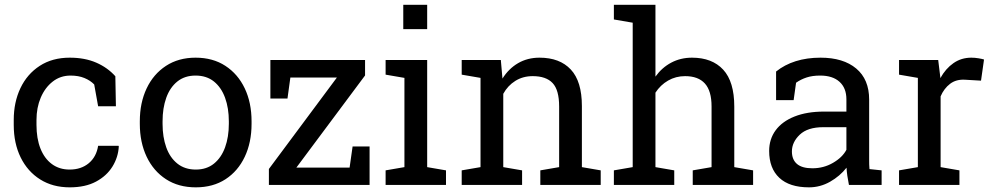

<svg xmlns="http://www.w3.org/2000/svg" viewBox="-20 -782 4204 812"><path d="M274.9 10.3Q203.1 10.3 149.9 -23.2Q96.7 -56.6 67.4 -116.2Q38.1 -175.8 38.1 -253.9V-274.4Q38.1 -349.6 66.4 -409.2Q94.7 -468.8 147.9 -503.4Q201.2 -538.1 274.9 -538.1Q338.9 -538.1 387 -517.1Q435.1 -496.1 467.8 -459.5L470.2 -332.5H395L378.4 -424.8Q361.8 -441.9 336.9 -452.1Q312 -462.4 278.3 -462.4Q235.4 -462.4 202.9 -437Q170.4 -411.6 152.3 -369.1Q134.3 -326.7 134.3 -274.4V-253.9Q134.3 -196.3 151.1 -153.8Q168 -111.3 199.5 -88.1Q231 -64.9 274.4 -64.9Q323.2 -64.9 355.5 -91.8Q387.7 -118.7 395 -165.5H481.4L482.4 -162.6Q480 -117.2 455.6 -77.6Q431.2 -38.1 386 -13.9Q340.8 10.3 274.9 10.3Z M808.1 10.3Q734.9 10.3 681.9 -24.2Q628.9 -58.6 600.1 -119.4Q571.3 -180.2 571.3 -258.3V-269Q571.3 -347.2 600.1 -408Q628.9 -468.8 681.9 -503.4Q734.9 -538.1 807.1 -538.1Q880.4 -538.1 933.3 -503.4Q986.3 -468.8 1015.1 -408.2Q1043.9 -347.7 1043.9 -269V-258.3Q1043.9 -179.7 1015.1 -118.9Q986.3 -58.1 933.6 -23.9Q880.9 10.3 808.1 10.3ZM808.1 -64.9Q854 -64.9 885 -90.1Q916 -115.2 931.9 -158.9Q947.8 -202.6 947.8 -258.3V-269Q947.8 -324.7 931.9 -368.4Q916 -412.1 884.8 -437.3Q853.5 -462.4 807.1 -462.4Q761.2 -462.4 730 -437.3Q698.7 -412.1 683.1 -368.4Q667.5 -324.7 667.5 -269V-258.3Q667.5 -202.6 683.1 -158.9Q698.7 -115.2 730.2 -90.1Q761.7 -64.9 808.1 -64.9Z M1117.2 0V-67.4L1404.8 -454.1H1208L1195.8 -365.2H1123.5V-528.3H1523.9V-462.9L1233.4 -73.2H1458.5L1471.2 -162.6H1543V0Z M1610.8 0V-61.5L1690.4 -75.2V-452.6L1610.8 -466.3V-528.3H1786.6V-75.2L1866.2 -61.5V0ZM1685.5 -658.7V-761.7H1786.6V-658.7Z M1932.6 0V-61.5L2012.2 -75.2V-452.6L1932.6 -466.3V-528.3H2098.1L2105 -449.7Q2131.3 -491.7 2171.1 -514.9Q2210.9 -538.1 2261.7 -538.1Q2347.2 -538.1 2394 -488Q2440.9 -438 2440.9 -333.5V-75.2L2520.5 -61.5V0H2265.1V-61.5L2344.7 -75.2V-331.5Q2344.7 -401.4 2317.1 -430.7Q2289.6 -460 2232.9 -460Q2191.4 -460 2159.4 -439.9Q2127.4 -419.9 2108.4 -385.3V-75.2L2188 -61.5V0Z M2576.2 0V-61.5L2655.8 -75.2V-686L2576.2 -699.7V-761.7H2752V-458Q2779.3 -496.1 2818.8 -517.1Q2858.4 -538.1 2906.7 -538.1Q2991.7 -538.1 3038.6 -487.3Q3085.4 -436.5 3085.4 -331.1V-75.2L3165 -61.5V0H2909.7V-61.5L2989.3 -75.2V-332Q2989.3 -397.5 2961.2 -428.7Q2933.1 -460 2877.4 -460Q2837.9 -460 2805.4 -441.2Q2772.9 -422.4 2752 -390.1V-75.2L2831.5 -61.5V0Z M3401.4 10.3Q3318.8 10.3 3275.9 -30Q3232.9 -70.3 3232.9 -143.6Q3232.9 -193.8 3260.5 -231.2Q3288.1 -268.6 3340.3 -289.3Q3392.6 -310.1 3465.3 -310.1H3559.6V-361.8Q3559.6 -409.7 3530.5 -436Q3501.5 -462.4 3448.7 -462.4Q3415.5 -462.4 3391.1 -454.3Q3366.7 -446.3 3346.7 -432.1L3336.4 -358.4H3262.2V-479.5Q3297.9 -508.3 3345.2 -523.2Q3392.6 -538.1 3450.2 -538.1Q3546.4 -538.1 3601.1 -492.2Q3655.8 -446.3 3655.8 -360.8V-106.4Q3655.8 -96.2 3656 -86.4Q3656.2 -76.7 3657.2 -66.9L3708.5 -61.5V0H3570.3Q3565.9 -21.5 3563.5 -38.6Q3561 -55.7 3560.1 -72.8Q3532.2 -37.1 3490.5 -13.4Q3448.7 10.3 3401.4 10.3ZM3415.5 -70.3Q3463.4 -70.3 3502.9 -93.3Q3542.5 -116.2 3559.6 -148.4V-244.1H3461.9Q3395.5 -244.1 3362.3 -212.4Q3329.1 -180.7 3329.1 -141.6Q3329.1 -106.9 3350.6 -88.6Q3372.1 -70.3 3415.5 -70.3Z M3782.2 0V-61.5L3861.8 -75.2V-452.6L3782.2 -466.3V-528.3H3947.8L3956.1 -460.9L3957 -451.7Q3979.5 -492.2 4012.5 -515.1Q4045.4 -538.1 4087.9 -538.1Q4103 -538.1 4118.9 -535.4Q4134.8 -532.7 4141.6 -530.3L4128.9 -440.9L4062 -444.8Q4023.9 -447.3 3998 -427.5Q3972.2 -407.7 3958 -374.5V-75.2L4037.6 -61.5V0Z"/></svg>

Font: Roboto Slab LO
Style: Regular
Weight: 400
Designer: Google
Version: Version 2.000